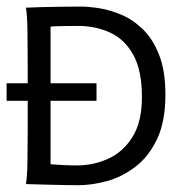

<svg xmlns="http://www.w3.org/2000/svg" viewBox="-20 -558 565 582"><path d="M217.8 3.4Q200.2 3.4 173.6 2.9Q147 2.4 120.6 1.7Q94.2 1 76.4 0.5Q58.6 0 58.6 0Q62.5 -22 63.2 -66.9Q64 -111.8 64 -166.5V-366.2Q64 -419.9 63.2 -466.3Q62.5 -512.7 58.6 -534.7Q74.2 -535.6 104.2 -536.4Q134.3 -537.1 167.5 -537.6Q200.7 -538.1 225.1 -538.1Q248.5 -538.1 281.2 -533Q314 -527.8 348.9 -512.9Q383.8 -498 413.8 -468.5Q443.8 -439 462.6 -390.9Q481.4 -342.8 481.4 -271Q481.4 -189 455.8 -135.7Q430.2 -82.5 389.9 -52Q349.6 -21.5 304 -9Q258.3 3.4 217.8 3.4ZM0 -252.4V-305.7H272.5V-252.4ZM213.9 -56.6Q263.2 -56.6 308.1 -76.9Q353 -97.2 381.6 -142.8Q410.2 -188.5 410.2 -263.7Q410.2 -345.7 383.5 -392.8Q356.9 -439.9 312.7 -459.7Q268.6 -479.5 215.8 -479.5Q197.8 -479.5 172.6 -479Q147.5 -478.5 133.3 -477.5V-60.1Q146.5 -59.1 167.2 -57.9Q188 -56.6 213.9 -56.6Z"/></svg>

Font: Harmattan
Style: Regular
Weight: 400
Designer: George W. Nuss III and SIL International
Foundry: SIL International
Version: Version 4.000